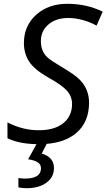

<svg xmlns="http://www.w3.org/2000/svg" viewBox="-20 -744 557 1004"><path d="M181.2 -63Q264.2 -62.5 310.5 -99.6Q356.9 -136.7 356.9 -201.2Q356.4 -239.3 331.1 -268.6Q305.7 -297.9 233.9 -337.9Q162.1 -378.4 133.8 -419.9Q105.5 -461.4 105 -518.1Q105 -609.4 169.4 -667Q233.9 -724.6 333 -724.1Q432.1 -724.1 517.1 -683.1L484.9 -609.9Q452.6 -628.4 412.6 -639.2Q372.6 -649.9 338.9 -649.9Q273.4 -650.4 233.4 -616.2Q193.4 -582 193.8 -528.8Q193.8 -475.6 228.5 -443.4Q246.6 -426.8 308.1 -390.6Q369.1 -354.5 394.5 -329.6Q445.3 -280.3 445.8 -207Q445.3 -103.5 377 -46.9Q319.8 0.5 224.1 8.3L198.2 59.1Q262.2 77.6 262.2 134.8Q262.2 182.6 222.7 211.4Q183.1 240.2 118.2 240.2Q98.1 240.2 76.2 235.8V187Q94.7 189.9 109.4 189.9Q194.3 189.9 194.3 136.2Q194.3 114.3 175.3 103.5Q156.2 92.8 127 88.9L170.9 9.8Q79.6 8.3 19 -21V-104Q98.1 -63 181.2 -63Z"/></svg>

Font: OpenSans-Italic
Style: Italic
Weight: 400
Italic angle: -12°
Foundry: Ascender Corporation
Version: Version 1.10